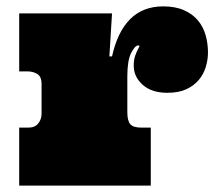

<svg xmlns="http://www.w3.org/2000/svg" viewBox="-20 -580 680 600"><path d="M330.1 -538.1 321.8 -403.8H330.1Q347.2 -481 387 -520.5Q426.8 -560.1 490.2 -560.1Q527.8 -560.1 554.9 -548.1Q582 -536.1 598.6 -516.1Q615.2 -496.1 622.6 -470Q629.9 -443.8 629.9 -416Q629.9 -393.1 623 -370.6Q616.2 -348.1 601.1 -330.1Q585.9 -312 562 -301Q538.1 -290 502.9 -290Q454.1 -290 426 -314.9Q397.9 -339.8 397.9 -375Q397.9 -392.1 401.9 -404.1Q405.8 -416 409.9 -423.6Q414.1 -431.2 415.5 -434.6Q417 -438 412.1 -438Q401.9 -438 389.9 -414.6Q377.9 -391.1 377.9 -340.8V-229Q377.9 -203.1 387 -192.1Q396 -181.2 421.9 -181.2H451.2V0H40V-181.2H68.8Q88.9 -181.2 99.4 -194.1Q109.9 -207 109.9 -225.1V-317.9Q109.9 -340.8 96.4 -348.9Q83 -356.9 65.9 -356.9H40V-538.1Z"/></svg>

Font: Ultra
Style: Regular
Weight: 400
Designer: Astigmatic (AOETI)
Foundry: Astigmatic (AOETI)
Version: Version 1.001